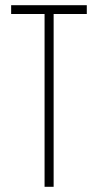

<svg xmlns="http://www.w3.org/2000/svg" viewBox="-20 -721 379 741"><path d="M152 0V-667L183 -701H187V0ZM23 -667V-701H183L152 -667ZM187 -667V-701H315V-667Z"/></svg>

Font: Foldit ExtraLight
Style: Regular
Weight: 250
Version: Version 1.003